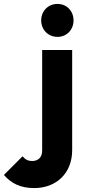

<svg xmlns="http://www.w3.org/2000/svg" viewBox="-149 -741 442 979"><path d="M26 218C137 218 219 143 219 25V-486H66V27C66 63 44 80 15 80C-5 80 -20 73 -34 56L-129 151C-92 194 -45 218 26 218ZM61 -637C61 -590 96 -553 144 -553C192 -553 226 -590 226 -637C226 -684 192 -721 144 -721C96 -721 61 -684 61 -637Z"/></svg>

Font: MV Cash
Style: Bold
Weight: 700
Designer: Rodrigo Fuenzalida
Foundry: fragTYPE
Version: Version 1.100;Glyphs 3.1.2 (3151)